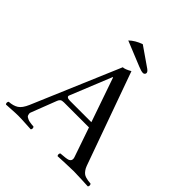

<svg xmlns="http://www.w3.org/2000/svg" viewBox="-217 -973 1133 1133"><g transform="rotate(45 349.5 -406.5)"><path d="M328.6 -817.9 449.7 -733.9Q464.8 -723.1 464.8 -712.9Q464.8 -707 460.2 -702.6Q455.6 -698.2 449.7 -698.2Q434.6 -698.2 406.7 -710L252.4 -772.9Q282.2 -801.8 328.6 -817.9ZM260.7 -277.8H439.5L343.3 -555.2H340.3L235.4 -296.4Q231.9 -288.1 238.5 -283Q245.1 -277.8 260.7 -277.8ZM147.5 -68.8Q143.1 -60.1 144.3 -53Q145.5 -45.9 147.5 -41Q149.4 -36.1 156 -32.2Q162.6 -28.3 168.5 -25.9Q174.3 -23.4 183.3 -22Q192.4 -20.5 199.7 -19.5Q207 -18.6 216.3 -18.1Q220.7 -13.7 220.7 -6.6Q220.7 0.5 216.3 4.9Q201.7 4.4 166.5 2.2Q131.3 0 108.4 0Q86.9 0 55.9 2.2Q24.9 4.4 9.3 4.9Q4.9 0.5 4.9 -6.6Q4.9 -13.7 9.3 -18.1Q45.9 -20.5 68.6 -35.2Q91.3 -49.8 109.4 -91.8L341.3 -638.2Q358.9 -638.2 393.6 -658.2L602.5 -76.2Q607.9 -61.5 615.5 -51Q623 -40.5 630.4 -34.7Q637.7 -28.8 649.7 -25.1Q661.6 -21.5 669.7 -20.5Q677.7 -19.5 692.4 -18.1Q696.8 -13.7 696.8 -6.6Q696.8 0.5 692.4 4.9Q679.2 4.4 637 2.2Q594.7 0 571.3 0Q548.8 0 500.7 2.2Q452.6 4.4 440.4 4.9Q436 0.5 436 -6.6Q436 -13.7 440.4 -18.1Q488.3 -21.5 500 -25.9Q523.9 -34.7 514.6 -62L451.2 -246.1H242.7Q226.1 -246.1 219 -240.7Q211.9 -235.4 207.5 -224.1Z"/></g></svg>

Font: Linux Libertine Display G
Style: Regular
Weight: 400
Designer: Philipp H. Poll
Foundry: Philipp H. Poll
Version: Version 5.0.9